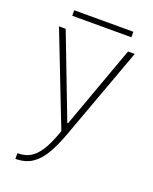

<svg xmlns="http://www.w3.org/2000/svg" viewBox="-156 -714 811 1019"><g transform="rotate(20 250.0 -204.0)"><path d="M59 188Q107 188 139 165.5Q171 143 195.5 98Q220 53 242 -13L243 11L36 -520H74L253 -53H257L426 -520H464L272 5Q248 71 220 119.5Q192 168 153.5 194Q115 220 59 220ZM83 -597V-628H417V-597Z"/></g></svg>

Font: M PLUS Code Latin ExtraLight
Style: Regular
Weight: 250
Designer: Coji Morishita
Foundry: UNDERFOREST DESIGN
Version: Version 1.002; ttfautohint (v1.8.3)